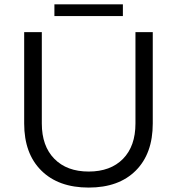

<svg xmlns="http://www.w3.org/2000/svg" viewBox="-20 -846 805 872"><path d="M227.1 -826.2H538.1V-772.9H227.1ZM169.9 -285.2Q169.9 -182.6 226.8 -124.8Q283.7 -66.9 382.8 -66.9Q481.9 -66.9 538.6 -124.5Q595.2 -182.1 595.2 -285.2V-700.2H673.8V-285.2Q673.8 -148.4 596.7 -71.3Q519.5 5.9 382.8 5.9Q245.6 5.9 167.7 -71.3Q89.8 -148.4 89.8 -285.2V-700.2H169.9Z"/></svg>

Font: Montserrat-Arabic Light
Style: Regular
Weight: 300
Designer: Mohamed Gaber
Foundry: Kief Type Foundry
Version: Version 5.008;PS 005.008;hotconv 1.0.88;makeotf.lib2.5.64775